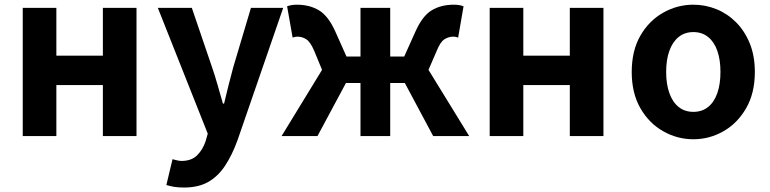

<svg xmlns="http://www.w3.org/2000/svg" viewBox="-20 -594 3359 838"><path d="M79.3 0V-559.8H226V-350.9H429V-559.8H575.8V0H429V-222.8H226V0Z M782.8 224.5Q758.1 224.5 740.2 221.5Q722.3 218.5 706.1 213.5L733 100.9Q741 102.6 751.5 105.5Q761.9 108.4 772.3 108.4Q815.3 108.4 840 84.2Q864.6 60 877.2 22.8L886.8 -10.6L668.8 -559.8H817.2L905.7 -300Q918.7 -262.1 930 -222.2Q941.2 -182.3 953 -141.9H958Q967.1 -181.5 977.4 -221.4Q987.7 -261.3 997.9 -300L1075.3 -559.8H1216.1L1017 17.1Q993.1 83 962.3 129.4Q931.5 175.8 888.7 200.2Q846 224.5 782.8 224.5Z M1208.9 0 1385.6 -289.1 1351.3 -372.1Q1335 -410.9 1316.9 -422.5Q1298.9 -434.1 1277.6 -434.1Q1271.9 -434.1 1267 -433Q1262.2 -431.8 1257.2 -429.8L1233.1 -566.4Q1250.9 -573.5 1275.6 -573.5Q1331 -573.5 1372 -549.1Q1413 -524.6 1443.9 -455.6L1492.3 -347.2H1553.4V-559.8H1683.1V-347.2H1744.2L1792.9 -455.6Q1823.6 -524.6 1864.3 -549.1Q1905 -573.5 1960.9 -573.5Q1985.8 -573.5 2003.2 -566.4L1979.6 -429.8Q1974.6 -431.8 1969.8 -433Q1964.9 -434.1 1958.9 -434.1Q1937.9 -434.1 1919.8 -422.5Q1901.6 -410.9 1886.1 -372.1L1850.2 -289.1L2027.9 0H1870.7L1746.9 -231.7H1683.1V0H1553.4V-231.7H1489.9L1365.6 0Z M2117.3 0V-559.8H2264V-350.9H2467V-559.8H2613.8V0H2467V-222.8H2264V0Z M3006.3 13.8Q2936.3 13.8 2874.6 -21.1Q2812.9 -55.9 2775 -121.7Q2737.2 -187.5 2737.2 -279.9Q2737.2 -372.8 2775 -438.4Q2812.9 -503.9 2874.6 -538.7Q2936.3 -573.5 3006.3 -573.5Q3058.7 -573.5 3107.1 -553.9Q3155.4 -534.2 3193 -496.4Q3230.6 -458.5 3252.6 -404.2Q3274.6 -349.8 3274.6 -279.9Q3274.6 -187.5 3236.6 -121.7Q3198.7 -55.9 3137.5 -21.1Q3076.3 13.8 3006.3 13.8ZM3006.3 -105.8Q3044.3 -105.8 3070.9 -127.3Q3097.5 -148.9 3111 -188.2Q3124.5 -227.4 3124.5 -279.9Q3124.5 -332.7 3111 -371.7Q3097.5 -410.7 3070.9 -432.3Q3044.3 -454 3006.3 -454Q2968.2 -454 2941.7 -432.3Q2915.1 -410.7 2901.3 -371.7Q2887.5 -332.7 2887.5 -279.9Q2887.5 -227.4 2901.3 -188.2Q2915.1 -148.9 2941.7 -127.3Q2968.2 -105.8 3006.3 -105.8Z"/></svg>

Font: Noto Sans TC Thin
Style: Regular
Weight: 100
Designer: Ryoko NISHIZUKA 西塚涼子 (kana, bopomofo & ideographs); Paul D. Hunt (Latin, Greek & Cyrillic); Sandoll Communications 산돌커뮤니
Foundry: Adobe
Version: Version 2.004-H2;hotconv 1.0.118;makeotfexe 2.5.65603